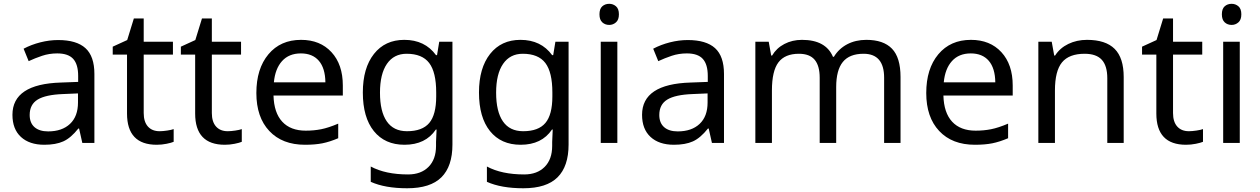

<svg xmlns="http://www.w3.org/2000/svg" viewBox="-20 -757 6672 1017"><path d="M416 0 398.9 -76.2H395Q355 -25.9 315.2 -8.1Q275.4 9.8 214.8 9.8Q135.7 9.8 90.8 -31.7Q45.9 -73.2 45.9 -148.9Q45.9 -312 303.2 -319.8L394 -323.2V-355Q394 -416 367.7 -445.1Q341.3 -474.1 283.2 -474.1Q240.7 -474.1 202.9 -461.4Q165 -448.7 131.8 -433.1L105 -499Q145.5 -520.5 193.4 -532.7Q241.2 -544.9 288.1 -544.9Q385.3 -544.9 432.6 -502Q480 -459 480 -365.2V0ZM234.9 -61Q308.6 -61 350.8 -100.8Q393.1 -140.6 393.1 -213.9V-262.2L314 -258.8Q221.7 -255.4 179.4 -229.5Q137.2 -203.6 137.2 -147.9Q137.2 -106 162.8 -83.5Q188.5 -61 234.9 -61Z M825.2 -62Q842.3 -62 865.2 -65.4Q888.2 -68.8 899.9 -73.2V-5.9Q887.7 -0.5 862.1 4.6Q836.4 9.8 810.1 9.8Q652.8 9.8 652.8 -155.8V-467.8H577.1V-509.8L653.8 -544.9L689 -659.2H741.2V-536.1H896V-467.8H741.2V-158.2Q741.2 -111.8 763.4 -86.9Q785.6 -62 825.2 -62Z M1186 -62Q1203.1 -62 1226.1 -65.4Q1249 -68.8 1260.7 -73.2V-5.9Q1248.5 -0.5 1222.9 4.6Q1197.3 9.8 1170.9 9.8Q1013.7 9.8 1013.7 -155.8V-467.8H938V-509.8L1014.6 -544.9L1049.8 -659.2H1102.1V-536.1H1256.8V-467.8H1102.1V-158.2Q1102.1 -111.8 1124.3 -86.9Q1146.5 -62 1186 -62Z M1595.7 9.8Q1475.1 9.8 1406.5 -63.2Q1337.9 -136.2 1337.9 -264.2Q1337.9 -393.1 1401.9 -469.5Q1465.8 -545.9 1574.7 -545.9Q1675.8 -545.9 1735.8 -480.7Q1795.9 -415.5 1795.9 -304.2V-251H1428.7Q1431.2 -159.7 1475.1 -112.3Q1519 -64.9 1599.6 -64.9Q1642.6 -64.9 1681.2 -72.5Q1719.7 -80.1 1771.5 -102.1V-24.9Q1727.1 -5.9 1688 2Q1648.9 9.8 1595.7 9.8ZM1573.7 -474.1Q1510.7 -474.1 1474.1 -433.6Q1437.5 -393.1 1430.7 -320.8H1703.6Q1702.6 -396 1668.9 -435.1Q1635.3 -474.1 1573.7 -474.1Z M2135.7 -62Q2216.8 -62 2253.7 -105.7Q2290.5 -149.4 2290.5 -246.1V-267.1Q2290.5 -374.5 2253.4 -423.3Q2216.3 -472.2 2133.8 -472.2Q2066.4 -472.2 2029.5 -418.7Q1992.7 -365.2 1992.7 -266.1Q1992.7 -166.5 2028.6 -114.3Q2064.5 -62 2135.7 -62ZM2289.6 -4.9 2292.5 -70.8H2288.6Q2234.4 9.8 2122.6 9.8Q2018.6 9.8 1960.2 -62.7Q1901.9 -135.3 1901.9 -267.1Q1901.9 -396.5 1960.7 -471.2Q2019.5 -545.9 2121.6 -545.9Q2230.5 -545.9 2289.6 -464.8H2294.9L2306.6 -536.1H2376.5V8.8Q2376.5 124 2318.1 182.1Q2259.8 240.2 2136.7 240.2Q2019.5 240.2 1943.8 206.1V125Q2022 167 2141.6 167Q2210 167 2249.8 127Q2289.6 86.9 2289.6 16.1Z M2751 -62Q2832 -62 2868.9 -105.7Q2905.8 -149.4 2905.8 -246.1V-267.1Q2905.8 -374.5 2868.7 -423.3Q2831.5 -472.2 2749 -472.2Q2681.6 -472.2 2644.8 -418.7Q2607.9 -365.2 2607.9 -266.1Q2607.9 -166.5 2643.8 -114.3Q2679.7 -62 2751 -62ZM2904.8 -4.9 2907.7 -70.8H2903.8Q2849.6 9.8 2737.8 9.8Q2633.8 9.8 2575.4 -62.7Q2517.1 -135.3 2517.1 -267.1Q2517.1 -396.5 2575.9 -471.2Q2634.8 -545.9 2736.8 -545.9Q2845.7 -545.9 2904.8 -464.8H2910.2L2921.9 -536.1H2991.7V8.8Q2991.7 124 2933.3 182.1Q2875 240.2 2752 240.2Q2634.8 240.2 2559.1 206.1V125Q2637.2 167 2756.8 167Q2825.2 167 2865 127Q2904.8 86.9 2904.8 16.1Z M3250 0H3162.1V-536.1H3250ZM3155.3 -681.2Q3155.3 -710.4 3170.2 -723.6Q3185.1 -736.8 3207 -736.8Q3227.5 -736.8 3242.9 -723.6Q3258.3 -710.4 3258.3 -681.2Q3258.3 -652.3 3242.9 -638.7Q3227.5 -625 3207 -625Q3185.1 -625 3170.2 -638.7Q3155.3 -652.3 3155.3 -681.2Z M3751 0 3733.9 -76.2H3730Q3689.9 -25.9 3650.1 -8.1Q3610.4 9.8 3549.8 9.8Q3470.7 9.8 3425.8 -31.7Q3380.9 -73.2 3380.9 -148.9Q3380.9 -312 3638.2 -319.8L3729 -323.2V-355Q3729 -416 3702.6 -445.1Q3676.3 -474.1 3618.2 -474.1Q3575.7 -474.1 3537.8 -461.4Q3500 -448.7 3466.8 -433.1L3439.9 -499Q3480.5 -520.5 3528.3 -532.7Q3576.2 -544.9 3623 -544.9Q3720.2 -544.9 3767.6 -502Q3814.9 -459 3814.9 -365.2V0ZM3569.8 -61Q3643.6 -61 3685.8 -100.8Q3728 -140.6 3728 -213.9V-262.2L3648.9 -258.8Q3556.6 -255.4 3514.4 -229.5Q3472.2 -203.6 3472.2 -147.9Q3472.2 -106 3497.8 -83.5Q3523.4 -61 3569.8 -61Z M4663.1 0V-345.2Q4663.1 -472.2 4554.2 -472.2Q4479.5 -472.2 4444.3 -428.7Q4409.2 -385.3 4409.2 -295.9V0H4321.8V-345.2Q4321.8 -408.7 4295.2 -440.4Q4268.6 -472.2 4211.9 -472.2Q4137.7 -472.2 4103.3 -426.8Q4068.8 -381.3 4068.8 -277.8V0H3981V-536.1H4051.8L4064.9 -462.9H4069.8Q4092.8 -502 4134.5 -523.9Q4176.3 -545.9 4228 -545.9Q4354 -545.9 4392.1 -456.1H4397Q4422.9 -499 4467.5 -522.5Q4512.2 -545.9 4568.8 -545.9Q4659.7 -545.9 4704.8 -499Q4750 -452.1 4750 -349.1V0Z M5144 9.8Q5023.4 9.8 4954.8 -63.2Q4886.2 -136.2 4886.2 -264.2Q4886.2 -393.1 4950.2 -469.5Q5014.2 -545.9 5123 -545.9Q5224.1 -545.9 5284.2 -480.7Q5344.2 -415.5 5344.2 -304.2V-251H4977.1Q4979.5 -159.7 5023.4 -112.3Q5067.4 -64.9 5147.9 -64.9Q5190.9 -64.9 5229.5 -72.5Q5268.1 -80.1 5319.8 -102.1V-24.9Q5275.4 -5.9 5236.3 2Q5197.3 9.8 5144 9.8ZM5122.1 -474.1Q5059.1 -474.1 5022.5 -433.6Q4985.8 -393.1 4979 -320.8H5252Q5251 -396 5217.3 -435.1Q5183.6 -474.1 5122.1 -474.1Z M5845.2 0V-342.8Q5845.2 -408.2 5816.2 -440.2Q5787.1 -472.2 5725.1 -472.2Q5642.6 -472.2 5605.2 -426.5Q5567.9 -380.9 5567.9 -277.8V0H5480V-536.1H5550.8L5564 -462.9H5568.8Q5593.8 -502.4 5638.7 -524.2Q5683.6 -545.9 5737.8 -545.9Q5836.4 -545.9 5884.3 -498Q5932.1 -450.2 5932.1 -349.1V0Z M6277.3 -62Q6294.4 -62 6317.4 -65.4Q6340.3 -68.8 6352.1 -73.2V-5.9Q6339.8 -0.5 6314.2 4.6Q6288.6 9.8 6262.2 9.8Q6105 9.8 6105 -155.8V-467.8H6029.3V-509.8L6106 -544.9L6141.1 -659.2H6193.4V-536.1H6348.1V-467.8H6193.4V-158.2Q6193.4 -111.8 6215.6 -86.9Q6237.8 -62 6277.3 -62Z M6546.9 0H6459V-536.1H6546.9ZM6452.1 -681.2Q6452.1 -710.4 6467 -723.6Q6481.9 -736.8 6503.9 -736.8Q6524.4 -736.8 6539.8 -723.6Q6555.2 -710.4 6555.2 -681.2Q6555.2 -652.3 6539.8 -638.7Q6524.4 -625 6503.9 -625Q6481.9 -625 6467 -638.7Q6452.1 -652.3 6452.1 -681.2Z"/></svg>

Font: Noto Sans Malayalam
Style: Regular
Weight: 400
Designer: Monotype Design team
Foundry: Monotype Imaging Inc.
Version: Version 1.02